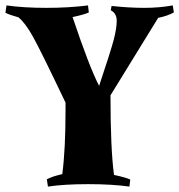

<svg xmlns="http://www.w3.org/2000/svg" viewBox="-42 -680 662 709"><path d="M367 -642 370 -658Q435 -651 490.5 -651Q546 -651 596 -660L600 -634Q576 -621 542 -614L366 -328Q366 -130 379 -34Q422 -25 439 -17L436 9Q372 0 283.5 0Q195 0 135 9L131 -18Q152 -29 188 -37Q200 -127 200 -275V-301Q108 -494 79.5 -545Q51 -596 26 -616Q-7 -625 -22 -633L-18 -660Q46 -651 129 -651Q212 -651 283 -660L286 -634Q269 -626 226 -617Q288 -432 324 -363Q366 -488 377.5 -531.5Q389 -575 389 -603Q389 -631 367 -642Z"/></svg>

Font: Almendra
Style: Bold
Weight: 700
Designer: Ana Sanfelippo
Foundry: Ana Sanfelippo
Version: Version 1.004